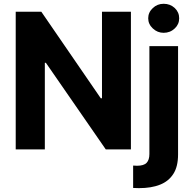

<svg xmlns="http://www.w3.org/2000/svg" viewBox="-20 -789 1020 1014"><path d="M518.6 -727.1H671.4V0H538.6L222.2 -457.5H216.8V0H63V-727.1H198.2L512.2 -270H518.6ZM769 24.4V-545.4H920.4V26.9Q920.4 90.8 895.5 129.4Q870.6 168.5 824.7 186.5Q779.3 204.6 713.9 204.6Q703.1 204.6 698.7 204.1Q688.5 204.1 683.1 203.6V85.4Q687 85.9 693.8 85.9Q696.8 86.4 703.1 86.4Q739.7 86.4 754.4 70.8Q769 55.2 769 24.4ZM844.2 -615.7Q811.5 -615.7 787.1 -638.7Q762.7 -661.6 762.7 -692.4Q762.7 -723.6 787.1 -746.6Q811 -769 844.2 -769Q878.9 -769 902.8 -746.6Q926.3 -724.6 926.3 -692.4Q926.3 -660.6 902.8 -638.7Q878.4 -615.7 844.2 -615.7Z"/></svg>

Font: My Font
Style: Bold
Weight: 500
Designer: Rasmus Andersson
Foundry: rsms
Version: Version 0.001